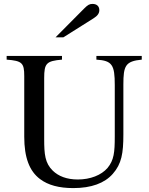

<svg xmlns="http://www.w3.org/2000/svg" viewBox="-20 -948 762 982"><path d="M705 -662H473V-643C554 -638 567 -616 567 -513V-250C567 -169 563 -129 530 -89C498 -52 442 -30 378 -30C321 -30 279 -47 250 -75C210 -114 206 -159 206 -237V-549C206 -624 217 -636 297 -643V-662H14V-643C93 -637 104 -626 104 -559V-249C104 -143 130 -73 185 -32C226 -1 282 14 355 14C447 14 515 -11 557 -59C602 -110 611 -164 611 -261V-516C611 -611 621 -635 705 -643ZM264 -757H304L458 -854C479 -867 488 -880 488 -896C488 -916 475 -928 453 -928C438 -928 429 -923 411 -905Z"/></svg>

Font: XITS Math
Style: Regular
Weight: 400
Designer: MicroPress Inc., with final additions and corrections provided by Coen Hoffman, Elsevier (retired)
Version: Version 1.302